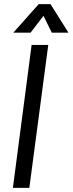

<svg xmlns="http://www.w3.org/2000/svg" viewBox="-20 -902 349 923"><path d="M132 -686H212L121 1H42ZM166 -882H223L309 -745H229L189 -826L127 -745H44Z"/></svg>

Font: Bellota
Style: Bold Italic
Weight: 700
Italic angle: -7.5°
Designer: Kemie Guaida
Foundry: Kemie Guaida
Version: Version 4.001